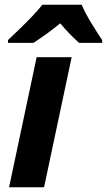

<svg xmlns="http://www.w3.org/2000/svg" viewBox="-20 -786 449 806"><path d="M18.1 0 133.8 -545.9H280.8L165 0ZM13.7 -606V-618.2Q33.7 -636.7 60.8 -662.8Q87.9 -689 114.3 -716.6Q140.6 -744.1 157.7 -766.1H322.8Q337.9 -731 363.3 -689.2Q388.7 -647.5 408.7 -618.2V-606H312Q294.9 -621.1 272.5 -644Q250 -667 232.9 -688Q203.6 -664.1 176.3 -644.3Q148.9 -624.5 120.1 -606Z"/></svg>

Font: Open Sans
Style: Bold Italic
Weight: 700
Italic angle: -12°
Designer: Monotype Design Team
Foundry: Monotype Imaging Inc.
Version: Version 3.003; ttfautohint (v1.8.4)